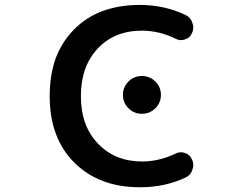

<svg xmlns="http://www.w3.org/2000/svg" viewBox="-20 -785 1040 794"><path d="M561.5 -10.7Q559.6 -10.7 557.6 -10.7Q473.6 -10.7 406.2 -36.1Q338.9 -61.5 287.6 -112.3Q236.3 -163.1 210.9 -232.4Q185.5 -300.8 185.5 -387.2Q185.5 -473.6 210 -543Q235.4 -611.3 285.6 -662.6Q335.9 -713.9 404.3 -739.3Q472.7 -764.6 557.6 -764.6Q661.1 -764.6 748 -722.7Q768.6 -712.9 775.4 -690.4Q779.3 -681.6 779.3 -671.9Q779.3 -659.2 773.4 -647.5Q765.6 -627.9 745.1 -622.1Q736.3 -619.1 728.5 -619.1Q716.8 -619.1 706.1 -625Q637.7 -658.2 567.4 -658.2Q453.1 -658.2 383.8 -584Q314.5 -509.8 314.5 -387.7Q314.5 -264.6 385.3 -190.9Q456.1 -117.2 567.4 -117.2Q637.7 -117.2 705.1 -149.4Q716.8 -155.3 728.5 -155.3Q736.3 -155.3 745.1 -152.3Q765.6 -145.5 773.4 -126Q779.3 -114.3 779.3 -102.5Q779.3 -92.8 775.4 -83Q768.6 -60.5 747.1 -50.8Q662.1 -10.7 561.5 -10.7ZM566.4 -314.5Q534.2 -314.5 511.2 -337.4Q488.3 -360.4 488.3 -392.6Q488.3 -424.8 511.2 -447.8Q534.2 -470.7 566.4 -470.7H567.4Q599.6 -470.7 622.6 -447.8Q645.5 -424.8 645.5 -392.6Q645.5 -360.4 622.6 -337.4Q599.6 -314.5 567.4 -314.5Z"/></svg>

Font: Rounded-X Mgen+ 1mn medium
Style: Regular
Weight: 500
Designer: [Source Han Sans]
Ryoko NISHIZUKA  (kana & ideographs); Paul D. Hunt (Latin, Greek & Cyrillic); Wenlong ZHANG  (bopomofo
Version: Version 1.059.20150602